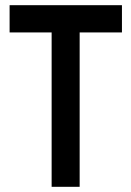

<svg xmlns="http://www.w3.org/2000/svg" viewBox="-20 -720 506 740"><path d="M179 0V-595H17V-700H450V-595H287V0Z"/></svg>

Font: Stick No Bills SemiBold
Style: Regular
Weight: 600
Designer: Kosala Senevirathne, Siva Puranthara, Lasantha Premarathna, Tharique Azeez
Foundry: mooniak
Version: Version 2.000